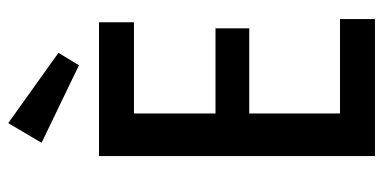

<svg xmlns="http://www.w3.org/2000/svg" viewBox="-258 -696 953 478"><g transform="rotate(-90 219.0 -456.5)"><path d="M70 0V-687H403V-600H176V-397H388V-313H176V-87H411V0ZM327 -788 296 -737 103 -830 152 -913Z"/></g></svg>

Font: Medium
Style: Regular
Weight: 500
Designer: Fernando Haro
Foundry: deFharo
Version: Version 1.787